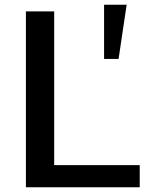

<svg xmlns="http://www.w3.org/2000/svg" viewBox="-20 -788 624 808"><path d="M418 -768H513L479 -540H418ZM89 -740H208V-93H568V0H89Z"/></svg>

Font: Encode Sans Wide
Style: Medium
Weight: 500
Designer: Pablo Impallari, Andres Torresi
Foundry: Pablo Impallari, Andres Torresi
Version: Version 1.000; ttfautohint (v1.00) -l 8 -r 50 -G 200 -x 14 -